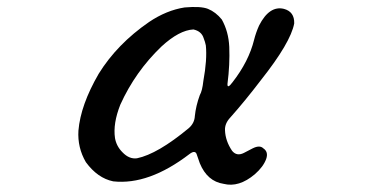

<svg xmlns="http://www.w3.org/2000/svg" viewBox="-20 -470 1040 541"><path d="M500 -449Q546 -453 566 -445Q588 -436 605 -415Q624 -381 626 -338Q628 -288 621 -234Q620 -218 635 -238Q681 -297 696 -358Q701 -378 710 -398Q739 -455 780 -445Q810 -437 809 -404Q799 -350 715 -244Q670 -185 629 -139Q613 -122 614 -103Q615 -73 634 -45Q647 -29 667 -39L692 -52Q712 -62 722 -52Q737 -42 730 -22Q722 0 698 21Q653 59 610 48Q564 41 543 -10L535 -33Q531 -49 514 -36Q399 52 299 41Q255 32 222 -13Q198 -54 201 -102Q207 -174 258 -262Q310 -346 400 -408Q449 -441 500 -449ZM525 -387Q485 -385 435 -339Q361 -268 319 -175Q298 -122 304 -81Q308 -58 325 -41Q344 -21 366 -24Q424 -36 512 -109Q528 -123 529 -143Q532 -172 543 -202Q550 -214 553 -242Q564 -302 560 -342Q558 -352 554 -362Q548 -382 525 -387Z"/></svg>

Font: cwTeXKai
Style: Medium
Weight: 500
Version: Version 1.17